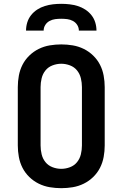

<svg xmlns="http://www.w3.org/2000/svg" viewBox="-20 -975 640 1003"><path d="M300 8Q270 8 240 3Q210 -2 182.5 -15.5Q155 -29 133 -50.5Q111 -72 97.5 -98.5Q84 -125 78.5 -155Q73 -185 73 -215V-520Q73 -550 78.5 -580Q84 -610 97.5 -636.5Q111 -663 133 -684.5Q155 -706 182.5 -719.5Q210 -733 240 -738Q270 -743 300 -743Q330 -743 360 -738Q390 -733 417.5 -719.5Q445 -706 467 -684.5Q489 -663 502.5 -636.5Q516 -610 521.5 -580Q527 -550 527 -520V-215Q527 -185 521.5 -155Q516 -125 502.5 -98.5Q489 -72 467 -50.5Q445 -29 417.5 -15.5Q390 -2 360 3Q330 8 300 8ZM300 -93Q323 -93 345.5 -101.5Q368 -110 382.5 -128Q397 -146 402.5 -169Q408 -192 408 -215V-520Q408 -543 402.5 -566Q397 -589 382.5 -607Q368 -625 345.5 -633.5Q323 -642 300 -642Q277 -642 254.5 -633.5Q232 -625 217.5 -607Q203 -589 197.5 -566Q192 -543 192 -520V-215Q192 -192 197.5 -169Q203 -146 217.5 -128Q232 -110 254.5 -101.5Q277 -93 300 -93ZM116 -815Q116 -837 122.5 -858Q129 -879 142.5 -896Q156 -913 174.5 -925Q193 -937 214 -943.5Q235 -950 256.5 -952.5Q278 -955 300 -955Q322 -955 343.5 -952.5Q365 -950 386 -943.5Q407 -937 425.5 -925Q444 -913 457.5 -896Q471 -879 477.5 -858Q484 -837 484 -815H392Q392 -831 383.5 -844.5Q375 -858 361 -865.5Q347 -873 331.5 -875Q316 -877 300 -877Q284 -877 268.5 -875Q253 -873 239 -865.5Q225 -858 216.5 -844.5Q208 -831 208 -815Z"/></svg>

Font: Iosevka Book
Style: Bold
Weight: 700
Designer: Belleve Invis
Foundry: Belleve Invis
Version: Version 28.0.7; ttfautohint (v1.8.3)